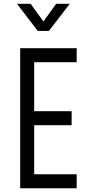

<svg xmlns="http://www.w3.org/2000/svg" viewBox="-20 -1008 472 1028"><path d="M390.5 -750V-675H163V-412.5H363.5V-337.5H163V-75H390.5V0H88V-750ZM182 -842.5 71 -987.5H144L212.5 -893L280.5 -987.5H353.5L242 -842.5Z"/></svg>

Font: Mohave
Style: Regular
Weight: 400
Designer: Gumpita Rahayu
Foundry: Tokotype
Version: Version 2.003; ttfautohint (v1.8.3)